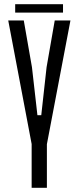

<svg xmlns="http://www.w3.org/2000/svg" viewBox="-20 -898 376 918"><path d="M131.3 0V-208.3V-209.3L19.4 -800H93.7L132.8 -576.6L158.9 -347.2H177.3L202.7 -576.6L241.7 -800H316.8L204.2 -208.5V-207.5V0ZM52.6 -877.9H281.3V-837.9H52.6Z"/></svg>

Font: Big Shoulders Thin
Style: Regular
Weight: 100
Designer: Patric King
Foundry: XO Type Co
Version: Version 2.002